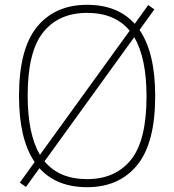

<svg xmlns="http://www.w3.org/2000/svg" viewBox="-20 -769 724 798"><path d="M625 -370Q625 -174 550 -82.5Q475 9 342 9Q215 9 144 -70L88 8L62.5 -10L124 -95.5Q59 -190.5 59 -370Q59 -566 134 -657.5Q209 -749 342 -749Q469 -749 540 -670L596 -748L621.5 -730L560 -644.5Q625 -549.5 625 -370ZM146 -125.5 519 -641.5Q457.5 -715.5 342 -715.5Q224.5 -715.5 159.8 -635.2Q95 -555 95 -372Q95 -212 146 -125.5ZM589 -368Q589 -528 538 -614.5L165 -98.5Q226.5 -24.5 342 -24.5Q459.5 -24.5 524.2 -104.8Q589 -185 589 -368Z"/></svg>

Font: Encode Sans Thin
Style: Regular
Weight: 250
Designer: Multiple Designers
Foundry: Impallari Type
Version: Version 2.000